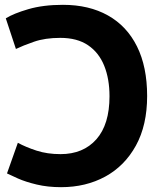

<svg xmlns="http://www.w3.org/2000/svg" viewBox="-20 -745 668 796"><path d="M231 -106Q176 -106 131.5 -120.5Q87 -135 54 -153L9 -26Q23 -19 54.5 -5Q86 9 132 20Q178 31 233 31Q336 31 416.5 -13Q497 -57 543.5 -141.5Q590 -226 590 -347Q590 -468 548 -552.5Q506 -637 427.5 -681Q349 -725 241 -725Q159 -725 97.5 -707Q36 -689 4 -669L46 -542Q75 -556 121 -572Q167 -588 230 -588Q300 -588 345 -557.5Q390 -527 412 -472.5Q434 -418 434 -346Q434 -229 379.5 -167.5Q325 -106 231 -106Z"/></svg>

Font: Repo Bold
Style: Bold
Weight: 700
Designer: Stefan Peev
Foundry: Context Ltd
Version: Version 1.502